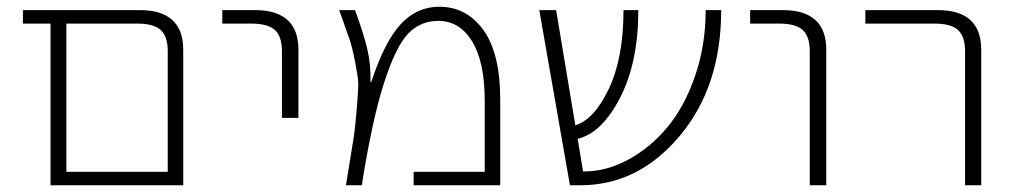

<svg xmlns="http://www.w3.org/2000/svg" viewBox="-20 -550 3006 570"><path d="M478 -398Q478 -442 457 -461Q436 -480 387 -480H177V-40H478ZM177 0H130V-480H48V-520H395Q524 -520 524 -402V0Z M640 -480V-520H737Q866 -520 866 -402V-200H817V-398Q817 -442 796 -461Q775 -480 726 -480Z M1208 0V-40H1419V-252Q1419 -365 1382 -426.5Q1345 -488 1281 -488Q1228 -488 1191.5 -450Q1155 -412 1120 -303.5Q1085 -195 1054 0H1007Q1023 -97 1029 -135.5Q1035 -174 1039.5 -230.5Q1044 -287 1043.5 -304Q1043 -321 1034.5 -365Q1026 -409 1017.5 -434Q1009 -459 987 -520H1034Q1060 -449 1070.5 -404Q1081 -359 1080 -307L1082 -306Q1121 -425 1169 -477.5Q1217 -530 1284 -530Q1365 -530 1415 -461Q1465 -392 1465 -255V0Z M2121 -520Q2121 -293 1998 -146.5Q1875 0 1703 0H1672L1581 -520H1631L1688 -178Q1744 -195 1787.5 -286.5Q1831 -378 1831 -520H1875Q1875 -365 1821 -260Q1767 -155 1695 -138L1711 -41H1714Q1780 -41 1845 -76Q1910 -111 1961 -172Q2012 -233 2043.5 -324.5Q2075 -416 2075 -520Z M2207 -480V-520H2304Q2433 -520 2433 -402V0H2384V-398Q2384 -442 2363 -461Q2342 -480 2293 -480Z M2549 -480V-520H2764Q2893 -520 2893 -402V0H2845V-398Q2845 -442 2824 -461Q2803 -480 2754 -480Z"/></svg>

Font: M PLUS 1p Light
Style: Regular
Weight: 300
Version: Version 1.061